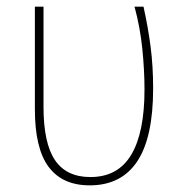

<svg xmlns="http://www.w3.org/2000/svg" viewBox="-20 -548 540 578"><path d="M250 10Q168 10 126.5 -45.5Q85 -101 85 -219V-528H111V-226Q111 -117 145.5 -66Q180 -15 252 -15Q335 -15 375 -82Q415 -149 415 -278Q415 -336 408.5 -400.5Q402 -465 385 -528H412Q426 -465 433.5 -406.5Q441 -348 441 -282Q441 -134 393 -62Q345 10 250 10Z"/></svg>

Font: Noto Sans Mono ExtraCondensed Thin
Style: Regular
Weight: 100
Width: 2
Designer: Monotype Design Team
Foundry: Monotype Imaging Inc.
Version: Version 2.014; ttfautohint (v1.8.4.7-5d5b)